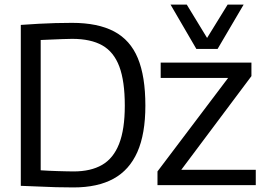

<svg xmlns="http://www.w3.org/2000/svg" viewBox="-20 -810 1163 840"><path d="M302 10Q264 10 225 9Q186 8 147.5 6Q109 4 71 3V-701Q112 -704 149.5 -706Q187 -708 222.5 -709Q258 -710 295 -710Q408 -710 479 -672.5Q550 -635 583 -555.5Q616 -476 616 -348Q616 -224 581 -145Q546 -66 476.5 -28Q407 10 302 10ZM302 -60Q377 -60 426.5 -88.5Q476 -117 501 -180.5Q526 -244 526 -348Q526 -455 502 -519Q478 -583 427.5 -611.5Q377 -640 296 -640Q278 -640 254 -639Q230 -638 205 -637Q180 -636 158 -635V-65Q173 -64 192.5 -63Q212 -62 231.5 -61.5Q251 -61 269.5 -60.5Q288 -60 302 -60ZM669 0V-60L978 -469H683V-536H1080V-477L773 -67H1099V0ZM1046 -790 932 -596H839L726 -790H797L886 -644L976 -790Z"/></svg>

Font: Georama ExtraCondensed Thin
Style: Regular
Weight: 400
Version: Version 1.001